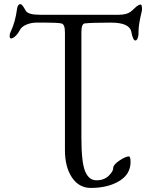

<svg xmlns="http://www.w3.org/2000/svg" viewBox="-20 -714 711 934"><path d="M653.8 -561V-548.8Q653.8 -539.1 649.4 -527.8Q645 -516.6 638.2 -517.1Q627 -517.1 619.1 -558.1Q611.3 -604 519.5 -604Q427.7 -604 392.1 -600.1Q376 -598.1 376 -557.1V-43Q376 75.2 394 119.1Q412.1 163.1 449.2 163.1Q486.3 163.1 508.8 141.1Q531.2 119.1 530.8 103.5Q530.3 87.9 560.5 67.4Q590.8 46.9 606.9 46.9Q614.7 46.9 615.2 73.2Q615.2 133.8 559.6 167Q503.9 200.2 421.9 200.2Q364.3 200.2 330.1 149.4Q295.9 98.6 295.9 16.1V-557.1Q295.9 -597.2 277.8 -600.1Q258.8 -604 204.1 -604H157.2Q131.8 -604 108.4 -594.2Q85 -584 77.1 -568.4Q69.3 -552.7 56.6 -540Q43.9 -527.3 34.2 -526.9Q27.3 -526.9 26.9 -538.6Q26.9 -550.3 32.2 -560.1Q54.2 -606 63 -670.9Q65.9 -693.8 80.1 -693.8Q87.9 -693.8 105 -662.1Q116.2 -642.1 174.8 -642.1H556.2Q594.2 -642.1 613.8 -655.8Q620.6 -660.6 637.2 -676.3Q653.8 -691.9 664.1 -691.9Q670.9 -691.9 670.9 -668.9L669.9 -660.2Q653.8 -594.2 653.8 -561Z"/></svg>

Font: EBGaramond
Style: Regular
Weight: 400
Version: Version 000.012g